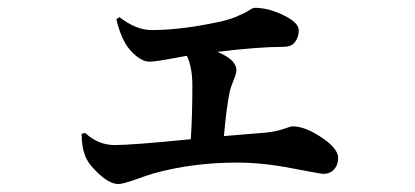

<svg xmlns="http://www.w3.org/2000/svg" viewBox="-20 -503 1040 481"><path d="M271.5 -455.1 279.3 -460Q321.3 -427.7 359.4 -427.7Q426.8 -427.7 509.8 -444.3Q547.9 -451.2 571.3 -460.9Q594.7 -470.7 604 -477.1Q613.3 -483.4 618.2 -483.4Q652.3 -483.4 690.4 -464.8Q728.5 -446.3 728.5 -426.8Q728.5 -410.2 719.2 -397.9Q710 -385.7 690.4 -385.7Q627.9 -385.7 524.4 -373Q572.3 -353.5 572.3 -327.1Q572.3 -319.3 564.9 -301.3Q557.6 -283.2 555.7 -274.4Q546.9 -231.4 541 -162.1Q630.9 -169.9 647.5 -170.9Q672.9 -173.8 690.9 -180.2Q709 -186.5 712.9 -186.5Q744.1 -186.5 785.6 -158.7Q827.1 -130.9 827.1 -107.4Q827.1 -89.8 816.9 -78.6Q806.6 -67.4 790 -67.4Q784.2 -67.4 710.9 -81.5Q637.7 -95.7 574.2 -95.7Q461.9 -95.7 364.3 -68.4Q350.6 -64.5 319.3 -53.2Q288.1 -42 276.4 -42Q254.9 -42 227.1 -67.9Q199.2 -93.8 192.4 -115.2Q184.6 -135.7 184.6 -168L193.4 -169.9Q226.6 -139.6 266.6 -139.6Q311.5 -139.6 458 -154.3Q461.9 -211.9 461.9 -289.1Q461.9 -334 448.2 -363.3Q431.6 -360.4 410.6 -356.4Q389.6 -352.5 376.5 -350.6Q363.3 -348.6 353.5 -348.6Q338.9 -348.6 321.8 -362.3Q304.7 -376 293.9 -394.5Q279.3 -419.9 271.5 -455.1Z"/></svg>

Font: GenRyuMin TW TTF Bold
Style: Regular
Weight: 700
Version: Version 1.300